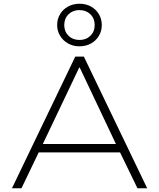

<svg xmlns="http://www.w3.org/2000/svg" viewBox="-20 -1008 852 1028"><path d="M44 0 383 -705H429L768 0H716L617 -204L649 -192H161L193 -204L95 0ZM404 -646 205 -228 179 -237H631L605 -228L407 -646ZM405 -760Q372 -760 345 -775Q318 -790 302 -816Q286 -842 286 -874Q286 -906 301.5 -932Q317 -958 344.5 -973Q372 -988 406 -988Q440 -988 467 -973Q494 -958 509.5 -932Q525 -906 525 -874Q525 -842 509.5 -816Q494 -790 467 -775Q440 -760 405 -760ZM406 -794Q441 -794 464 -816.5Q487 -839 487 -874Q487 -909 464 -931.5Q441 -954 405 -954Q370 -954 347 -931.5Q324 -909 324 -874Q324 -839 347 -816.5Q370 -794 406 -794Z"/></svg>

Font: Nunito Sans 10pt SemiExpanded ExtraLight
Style: Regular
Weight: 250
Width: 6
Designer: Vernon Adams
Foundry: Vernon Adams
Version: Version 3.101;gftools[0.9.27]